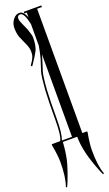

<svg xmlns="http://www.w3.org/2000/svg" viewBox="-200 -838 640 1132"><g transform="rotate(-20 120.0 -271.5)"><path d="M96 -793Q77 -793 77 -773Q77 -759 86 -741Q105 -698 106 -696Q121 -655 121 -639Q121 -591 108 -561Q98 -540 61 -485Q59 -482 56 -482.5Q53 -483 52 -485.5Q51 -488 53 -491Q77 -523 81 -546Q82 -555 82 -566Q82 -587 69 -616Q68 -619 57.5 -641.5Q47 -664 44 -673Q36 -696 36 -730Q36 -758 53.5 -780.5Q71 -803 93 -803Q119 -803 134 -765Q134 -763 136 -759V-790H121V-800H231V-790H201V-10H231Q232 -6 231 0Q219 66 219 105Q219 202 239 255Q240 258 235 259Q233 260 232 258Q232 257 226.5 246Q221 235 219 229Q190 154 179 107Q165 49 165 0H75Q72 54 61 107Q50 154 21 229Q19 235 13.5 246Q8 257 8 258Q7 262 2 257Q1 256 1 255Q21 201 21 105Q21 66 9 0Q8 -6 9 -10H62Q78 -38 78 -139Q78 -256 82 -322Q88 -405 96 -433Q100 -448 107.5 -469Q115 -490 119 -504Q131 -550 136 -582V-718Q120 -793 96 -793ZM106 -431Q98 -403 92 -322Q88 -256 88 -139Q88 -53 73 -10H136V-529Q131 -507 120 -474.5Q109 -442 106 -431Z"/></g></svg>

Font: Cathisma Unicode
Style: Normal
Weight: 400
Version: Version 1.0